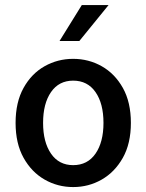

<svg xmlns="http://www.w3.org/2000/svg" viewBox="-20 -738 587 770"><path d="M273.4 12.2Q211.4 12.2 158.9 -17.8Q106.4 -47.9 74.5 -105.2Q42.5 -162.6 42.5 -245.1Q42.5 -328.1 74.5 -385.5Q106.4 -442.9 158.9 -472.4Q211.4 -502 273.4 -502Q335.4 -502 387.9 -472.4Q440.4 -442.9 472.7 -385.5Q504.9 -328.1 504.9 -245.1Q504.9 -162.6 472.7 -105.2Q440.4 -47.9 387.9 -17.8Q335.4 12.2 273.4 12.2ZM273.4 -75.7Q331.1 -75.7 363 -121.8Q395 -168 395 -245.1Q395 -322.8 363 -368.7Q331.1 -414.6 273.4 -414.6Q216.3 -414.6 184.6 -368.7Q152.8 -322.8 152.8 -245.1Q152.8 -168 184.6 -121.8Q216.3 -75.7 273.4 -75.7ZM218.8 -573.7 308.1 -717.8H415.5L298.3 -573.7Z"/></svg>

Font: Varta Light
Style: Bold
Weight: 700
Version: Version 1.004